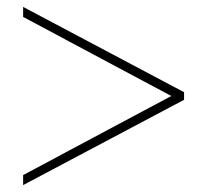

<svg xmlns="http://www.w3.org/2000/svg" viewBox="-20 -610 599 556"><path d="M47 -103 476 -332 47 -561V-590L513 -343V-321L47 -74Z"/></svg>

Font: Taviraj Thin
Style: Regular
Weight: 250
Designer: Katatrad Team
Foundry: CadsonDemak
Version: Version 1.001